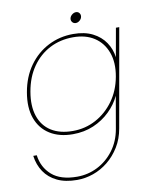

<svg xmlns="http://www.w3.org/2000/svg" viewBox="-99 -739 868 1078"><g transform="rotate(-10 335.5 -200.5)"><path d="M372 -547Q437 -547 482.5 -524Q528 -501 554 -462.5Q580 -424 586 -377L615 -540H634L535 20Q525 78 497 123.5Q469 169 430 200.5Q391 232 345.5 248Q300 264 253 264Q186 264 139.5 241.5Q93 219 66.5 179.5Q40 140 33 88H53Q62 158 112 202Q162 246 256 246Q318 246 372.5 218.5Q427 191 465.5 140Q504 89 516 20L548 -164Q526 -117 486 -78Q446 -39 392.5 -16Q339 7 274 7Q197 7 143.5 -26.5Q90 -60 67.5 -122Q45 -184 60 -270Q75 -356 119.5 -418Q164 -480 229.5 -513.5Q295 -547 372 -547ZM567 -270Q581 -348 559.5 -406.5Q538 -465 489 -497Q440 -529 369 -529Q295 -529 235 -498Q175 -467 134.5 -409Q94 -351 80 -270Q66 -190 85.5 -131.5Q105 -73 154 -42Q203 -11 277 -11Q348 -11 408.5 -43.5Q469 -76 511 -134Q553 -192 567 -270ZM398 -605Q386 -605 378.5 -614Q371 -623 373 -635Q375 -647 386 -656Q397 -665 409 -665Q421 -665 428 -656Q435 -647 433 -635Q431 -623 420.5 -614Q410 -605 398 -605Z"/></g></svg>

Font: Poppins Variable
Style: Italic
Weight: 100
Italic angle: -10°
Designer: Jonny Pinhorn
Foundry: Indian Type Foundry
Version: Version 6.000